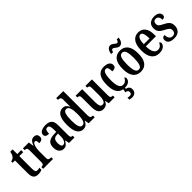

<svg xmlns="http://www.w3.org/2000/svg" viewBox="205 -2054 3581 3581"><g transform="rotate(-45 1995.5 -263.0)"><path d="M199 10Q140 10 108.5 -24.5Q77 -59 77 -146V-482H16V-521Q44 -524 62.5 -535Q81 -546 93 -562Q105 -577 114 -599Q123 -621 129 -659H192V-536H295V-482H192V-151Q192 -101 203.5 -78.5Q215 -56 244 -56Q275 -56 303 -65V-10Q289 -3 263 3.5Q237 10 199 10Z M338 0V-46H341Q368 -46 385.5 -58.5Q403 -71 403 -118V-422Q403 -466 387 -478Q371 -490 344 -490H341V-536H497L512 -432H515Q533 -483 561 -515Q589 -547 638 -547Q681 -547 701 -524Q721 -501 721 -465Q721 -389 626 -389Q626 -430 618 -450Q610 -470 587 -470Q564 -470 548.5 -440Q533 -410 525.5 -365.5Q518 -321 518 -276V-113Q518 -69 534 -57.5Q550 -46 575 -46H598V0Z M876 10Q824 10 787.5 -29.5Q751 -69 751 -151Q751 -232 796 -270Q841 -308 932 -312L998 -315V-373Q998 -430 986 -461.5Q974 -493 938 -493Q904 -493 891.5 -464Q879 -435 879 -384Q784 -384 784 -449Q784 -497 830.5 -522Q877 -547 947 -547Q1029 -547 1070.5 -508.5Q1112 -470 1112 -375V-118Q1112 -76 1123 -61Q1134 -46 1162 -46H1165V0H1021L1006 -79H999Q973 -38 948.5 -14Q924 10 876 10ZM917 -50Q954 -50 976.5 -90Q999 -130 999 -191V-270L961 -267Q908 -263 888 -233Q868 -203 868 -146Q868 -102 880 -76Q892 -50 917 -50Z M1394 10Q1316 10 1273.5 -56.5Q1231 -123 1231 -267Q1231 -412 1273.5 -479.5Q1316 -547 1395 -547Q1441 -547 1468 -524Q1495 -501 1513 -464H1517Q1515 -487 1515 -515.5Q1515 -544 1515 -572V-647Q1515 -691 1495.5 -702.5Q1476 -714 1450 -714H1443V-760H1629V-120Q1629 -75 1645 -60.5Q1661 -46 1690 -46H1698V0H1540L1524 -86H1521Q1502 -41 1472 -15.5Q1442 10 1394 10ZM1427 -53Q1475 -53 1495 -110Q1515 -167 1515 -268Q1515 -372 1496 -428.5Q1477 -485 1426 -485Q1383 -485 1365 -428.5Q1347 -372 1347 -267Q1347 -159 1365.5 -106Q1384 -53 1427 -53Z M1926 10Q1855 10 1822 -37Q1789 -84 1789 -187V-421Q1789 -464 1776 -477Q1763 -490 1734 -490H1731V-536H1903V-200Q1903 -130 1916.5 -95.5Q1930 -61 1969 -61Q2011 -61 2029 -105Q2047 -149 2047 -220V-421Q2047 -467 2032 -478.5Q2017 -490 1993 -490H1990V-536H2161V-112Q2161 -68 2177.5 -57Q2194 -46 2218 -46H2224V0H2069L2053 -77H2049Q2028 -29 1997.5 -9.5Q1967 10 1926 10Z M2482 10Q2423 10 2378.5 -17.5Q2334 -45 2309 -105.5Q2284 -166 2284 -265Q2284 -373 2310 -434.5Q2336 -496 2380 -521.5Q2424 -547 2478 -547Q2558 -547 2596.5 -518.5Q2635 -490 2635 -444Q2635 -411 2615 -392Q2595 -373 2536 -373Q2536 -422 2525 -457.5Q2514 -493 2481 -493Q2456 -493 2438 -473Q2420 -453 2409.5 -403.5Q2399 -354 2399 -266Q2399 -162 2423.5 -107Q2448 -52 2502 -52Q2544 -52 2572 -76.5Q2600 -101 2613 -135Q2623 -128 2628.5 -118.5Q2634 -109 2634 -94Q2634 -72 2620 -47.5Q2606 -23 2573 -6.5Q2540 10 2482 10ZM2456 234Q2444 234 2423.5 231.5Q2403 229 2388 224V174Q2420 182 2442 182Q2466 182 2480 171Q2494 160 2494 130Q2494 100 2477 89.5Q2460 79 2432 75L2449 -9H2492L2483 36Q2520 41 2543.5 64Q2567 87 2567 128Q2567 180 2536 207Q2505 234 2456 234Z M2908 10Q2813 10 2758.5 -59Q2704 -128 2704 -269Q2704 -547 2911 -547Q3006 -547 3060.5 -478.5Q3115 -410 3115 -269Q3115 -128 3062.5 -59Q3010 10 2908 10ZM2910 -46Q2959 -46 2978.5 -103Q2998 -160 2998 -269Q2998 -379 2978.5 -434.5Q2959 -490 2909 -490Q2860 -490 2840.5 -434.5Q2821 -379 2821 -269Q2821 -160 2841 -103Q2861 -46 2910 -46ZM2967 -606Q2945 -606 2927.5 -615.5Q2910 -625 2895.5 -637.5Q2881 -650 2867 -659.5Q2853 -669 2839 -669Q2822 -669 2812 -652.5Q2802 -636 2800 -616H2750Q2752 -650 2764.5 -679.5Q2777 -709 2798.5 -727.5Q2820 -746 2849 -746Q2870 -746 2887.5 -736.5Q2905 -727 2920 -714.5Q2935 -702 2948.5 -692.5Q2962 -683 2975 -683Q2992 -683 3002 -699.5Q3012 -716 3015 -736H3064Q3062 -701 3049.5 -671.5Q3037 -642 3016 -624Q2995 -606 2967 -606Z M3398 10Q3297 10 3245 -62Q3193 -134 3193 -264Q3193 -405 3244.5 -476Q3296 -547 3389 -547Q3475 -547 3524.5 -485.5Q3574 -424 3574 -305V-261H3308Q3310 -154 3339.5 -103.5Q3369 -53 3425 -53Q3466 -53 3492.5 -77Q3519 -101 3533 -135Q3544 -131 3551.5 -122Q3559 -113 3559 -97Q3559 -74 3542.5 -49.5Q3526 -25 3490.5 -7.5Q3455 10 3398 10ZM3461 -316Q3461 -396 3445 -443.5Q3429 -491 3392 -491Q3354 -491 3332.5 -445.5Q3311 -400 3310 -316Z M3793 10Q3712 10 3674 -18.5Q3636 -47 3636 -98Q3636 -135 3656.5 -150Q3677 -165 3704 -165Q3704 -108 3727.5 -74.5Q3751 -41 3795 -41Q3836 -41 3855 -63Q3874 -85 3874 -123Q3874 -157 3853 -178.5Q3832 -200 3782 -225Q3735 -248 3705 -270.5Q3675 -293 3660.5 -323Q3646 -353 3646 -398Q3646 -471 3691 -508.5Q3736 -546 3810 -546Q3881 -546 3914.5 -517.5Q3948 -489 3948 -452Q3948 -391 3879 -391Q3879 -443 3857.5 -469.5Q3836 -496 3800 -496Q3770 -496 3752.5 -477Q3735 -458 3735 -426Q3735 -388 3756 -367.5Q3777 -347 3832 -321Q3895 -291 3929.5 -255Q3964 -219 3964 -151Q3964 -78 3919.5 -34Q3875 10 3793 10Z"/></g></svg>

Font: Noto Serif Georgian ExtraCondensed SemiBold
Style: Regular
Weight: 600
Width: 2
Designer: Monotype Design Team, Akaki Razmadze
Foundry: Google LLC
Version: Version 2.003; ttfautohint (v1.8.4.7-5d5b)